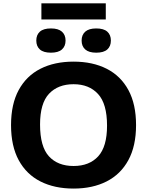

<svg xmlns="http://www.w3.org/2000/svg" viewBox="-20 -1118 880 1148"><path d="M420 9.5Q306 9.5 222 -33Q138 -75.5 92 -160Q46 -244.5 46 -370Q46 -495.5 92 -580Q138 -664.5 222 -707Q306 -749.5 420 -749.5Q534 -749.5 618 -706.8Q702 -664 747.8 -579.5Q793.5 -495 793.5 -370Q793.5 -245 747.5 -160.5Q701.5 -76 617.5 -33.2Q533.5 9.5 420 9.5ZM420 -125.5Q514 -125.5 567 -183.2Q620 -241 620 -366.5Q620 -497.5 566.2 -556Q512.5 -614.5 420 -614.5Q327 -614.5 273.2 -557.5Q219.5 -500.5 219.5 -373.5Q219.5 -241.5 272.5 -183.5Q325.5 -125.5 420 -125.5ZM555.5 -803Q511.5 -803 489.8 -822.2Q468 -841.5 468 -875.5Q468 -909.5 489.8 -928.8Q511.5 -948 555.5 -948Q600 -948 621.5 -928.8Q643 -909.5 643 -875.5Q643 -841.5 621.5 -822.2Q600 -803 555.5 -803ZM284.5 -803Q240 -803 218.5 -822.2Q197 -841.5 197 -875.5Q197 -909.5 218.5 -928.8Q240 -948 284.5 -948Q328.5 -948 350.2 -928.8Q372 -909.5 372 -875.5Q372 -841.5 350.2 -822.2Q328.5 -803 284.5 -803ZM227.5 -1001.5V-1098H612.5V-1001.5Z"/></svg>

Font: Encode Sans SmExp
Style: Bold
Weight: 700
Width: 6
Designer: Multiple Designers
Foundry: Impallari Type
Version: Version 3.002; ttfautohint (v1.8.3) -l 8 -r 50 -G 200 -x 14 